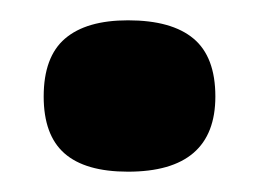

<svg xmlns="http://www.w3.org/2000/svg" viewBox="-20 -157 254 189"><path d="M106 12Q64 12 43.5 -6Q23 -24 23 -62Q23 -101 44 -119Q65 -137 106 -137Q149 -137 170.5 -119Q192 -101 192 -62Q192 12 106 12Z"/></svg>

Font: Bricolage Grotesque 16pt SemiBold
Style: Regular
Weight: 600
Version: Version 1.001;gftools[0.9.33.dev8+g029e19f]